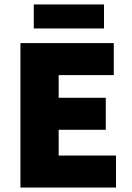

<svg xmlns="http://www.w3.org/2000/svg" viewBox="-20 -844 596 864"><path d="M72 0H502V-144H244V-260H456V-404H244V-506H492V-650H72ZM132 -716H448V-824H132Z"/></svg>

Font: Source Sans Pro Black
Style: Regular
Weight: 900
Designer: Paul D. Hunt
Foundry: Adobe Systems Incorporated
Version: Version 3.006;hotconv 1.0.111;makeotfexe 2.5.65597